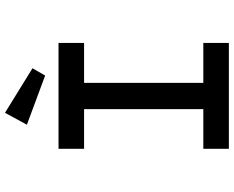

<svg xmlns="http://www.w3.org/2000/svg" viewBox="-106 -854 960 789"><g transform="rotate(-90 374.5 -460.0)"><path d="M488 -807 305 -920 256 -830 458 -755ZM592 0V-105H428V-595H592V-700H157V-595H320V-105H157V0Z"/></g></svg>

Font: Lexend Peta
Style: Regular
Weight: 400
Designer: Bonnie Shaver-Troup, Thomas Jockin
Foundry: Lexend
Version: Version 1.007